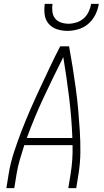

<svg xmlns="http://www.w3.org/2000/svg" viewBox="-20 -975 540 995"><path d="M13 0 25 -74Q34 -130 52.5 -186.5Q71 -243 92.5 -298.5Q114 -354 138 -409Q162 -464 187.5 -518.5Q213 -573 238.5 -627Q264 -681 292 -735H338Q348 -681 356.5 -627Q365 -573 372.5 -518.5Q380 -464 385 -409Q390 -354 393.5 -298.5Q397 -243 396.5 -186.5Q396 -130 387 -74L375 0H334L346 -74Q352 -111 354.5 -148.5Q357 -186 356 -223H106Q94 -186 83 -148.5Q72 -111 66 -74L54 0ZM119 -260H355Q351 -367 338 -471.5Q325 -576 308 -679Q256 -576 207 -471.5Q158 -367 119 -260ZM329 -815Q301 -815 275 -823.5Q249 -832 232 -852Q215 -872 211.5 -899.5Q208 -927 212 -955H252Q249 -935 251.5 -914.5Q254 -894 265.5 -879.5Q277 -865 296 -858.5Q315 -852 335 -852Q355 -852 376 -858.5Q397 -865 413.5 -879.5Q430 -894 439.5 -914.5Q449 -935 452 -955H492Q488 -927 474.5 -899.5Q461 -872 438 -852Q415 -832 386 -823.5Q357 -815 329 -815Z"/></svg>

Font: Iosevka Curly Extralight
Style: Italic
Weight: 200
Italic angle: -9°
Monospace: yes
Designer: Belleve Invis
Foundry: Belleve Invis
Version: Version 22.1.2; ttfautohint (v1.8.4)